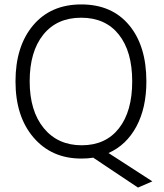

<svg xmlns="http://www.w3.org/2000/svg" viewBox="-20 -708 741 867"><path d="M346.5 -628Q237 -628 175.5 -551.5Q114 -475 114 -341Q114 -207 177.5 -129.5Q241 -52 349 -52Q457 -52 517 -128.5Q577 -205 577 -340.5Q577 -476 516.5 -552Q456 -628 346.5 -628ZM641 -340Q641 -221 596 -137Q551 -53 470 -17L668 111L603 139L401 4Q378 8 347 8Q213 8 131.5 -87Q50 -182 50 -340.5Q50 -499 129.5 -593.5Q209 -688 347 -688Q485 -688 563 -594.5Q641 -501 641 -340Z"/></svg>

Font: Hind Mysuru Light
Style: Regular
Weight: 300
Designer: Manushi Parikh, Hitesh Malaviya
Foundry: Indian Type Foundry
Version: Version 0.703;PS 1.0;hotconv 1.0.86;makeotf.lib2.5.63406